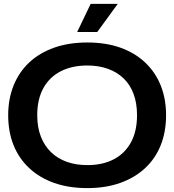

<svg xmlns="http://www.w3.org/2000/svg" viewBox="-20 -956 894 985"><path d="M428 9Q333 9 258 -17.5Q183 -44 130 -93.5Q77 -143 49.5 -211.5Q22 -280 22 -365Q22 -449 50 -518Q78 -587 130.5 -636Q183 -685 258 -711.5Q333 -738 428 -738Q523 -738 597.5 -711.5Q672 -685 724.5 -635.5Q777 -586 804.5 -517.5Q832 -449 832 -365Q832 -280 804.5 -211Q777 -142 724 -93Q671 -44 596.5 -17.5Q522 9 428 9ZM428 -109Q507 -109 564 -139Q621 -169 652 -226Q683 -283 683 -365Q683 -426 665.5 -473.5Q648 -521 614.5 -553.5Q581 -586 533.5 -603Q486 -620 428 -620Q350 -620 292 -590.5Q234 -561 202.5 -504Q171 -447 171 -365Q171 -303 189.5 -255.5Q208 -208 241.5 -175.5Q275 -143 322 -126Q369 -109 428 -109ZM376 -792 445 -936H584L479 -792Z"/></svg>

Font: Mona Sans Expanded SemiBold
Style: Regular
Weight: 600
Width: 7
Designer: Deni Anggara
Foundry: GitHub
Version: Version 2.000